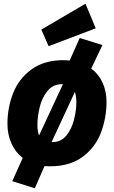

<svg xmlns="http://www.w3.org/2000/svg" viewBox="-20 -874 613 1031"><path d="M552 -327Q552 -242 522.5 -163Q493 -84 424.5 -32.5Q356 19 248 19Q229 19 219 18L167 137L46 99L102 -26Q63 -56 41.5 -103.5Q20 -151 20 -210Q20 -295 50 -372.5Q80 -450 148 -500.5Q216 -551 323 -551Q334 -551 354 -549L408 -670L530 -632L470 -506Q510 -476 531 -429.5Q552 -383 552 -327ZM181 -204Q181 -168 190 -147L318 -422H313Q264 -422 234.5 -385Q205 -348 193 -298Q181 -248 181 -204ZM390 -325Q390 -358 382 -380L257 -111H261Q309 -111 337.5 -147.5Q366 -184 378 -233.5Q390 -283 390 -325ZM494 -722 241 -626 202 -715 439 -854Z"/></svg>

Font: Trujillo ExtraBold
Style: Italic
Weight: 800
Italic angle: -8°
Designer: Fira Sans original fonts by bBox Type GmbH, Carrois Corporate GbR, & Edenspiekermann AG / Changes by Cristiano Sobral
Foundry: Fira Sans original fonts by bBox Type GmbH, Carrois Corporate GbR, & Edenspiekermann AG / Changes by Cristiano Sobral
Version: Version 4.301;July 28, 2020;FontCreator 13.0.0.2655 64-bit